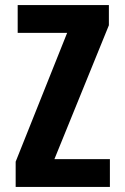

<svg xmlns="http://www.w3.org/2000/svg" viewBox="-20 -740 493 760"><path d="M42 0V-100L253 -628L271 -610H50V-720H411V-640L188 -92L170 -110H415V0Z"/></svg>

Font: Instrument Sans Condensed
Style: Bold
Weight: 700
Width: 3
Designer: Rodrigo Fuenzalida
Foundry: fragTYPE
Version: Version 1.000;gftools[0.9.28]